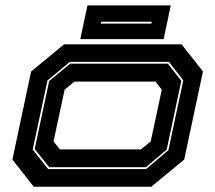

<svg xmlns="http://www.w3.org/2000/svg" viewBox="-20 -708 816 728"><path d="M108 0 27 -103 98 -437 223 -540H668.5L749.5 -437L678.5 -103L553.5 0ZM162.5 -67H534L618.5 -138.5L675 -403.5L620.5 -473.5H245L160 -403L104 -141ZM166.5 -74 111.5 -143 166.5 -401 246 -466.5H616.5L667.5 -401.5L612 -140.5L533 -74ZM207 -141.5H514.5L551.5 -172L593.5 -368L569.5 -398.5H262L225 -368L183 -172ZM284.5 -559.5 311.5 -687.5H627.5L600.5 -559.5ZM362 -618.5H554L555.5 -625.5H363.5Z"/></svg>

Font: Tourney Expanded ExtraBold
Style: Italic
Weight: 800
Width: 7
Italic angle: -12°
Designer: Tyler Finck
Foundry: Etcetera Type Co
Version: Version 1.010; ttfautohint (v1.8.3)